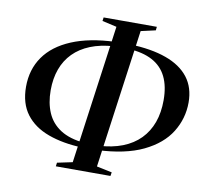

<svg xmlns="http://www.w3.org/2000/svg" viewBox="-83 -843 1018 945"><g transform="rotate(10 426.0 -371.0)"><path d="M255.5 11 258 -7.5 334 -23.5 430 -717 357.5 -733.5 360 -751.5H626L624 -733.5L551 -717L455 -23.5L531.5 -7.5L528.5 11ZM367.5 -102.5Q270 -106 196.8 -132.8Q123.5 -159.5 83.2 -213Q43 -266.5 43 -349.5Q43 -436 87.8 -500Q132.5 -564 220.5 -601Q308.5 -638 436.5 -643L434 -620.5Q368 -616 317.8 -595.8Q267.5 -575.5 233.8 -541.2Q200 -507 182.8 -459.8Q165.5 -412.5 165.5 -353.5Q165.5 -290 186.5 -241.5Q207.5 -193 253.2 -163.5Q299 -134 373 -127ZM440 -103 445 -125.5Q512.5 -129 564.2 -149.2Q616 -169.5 651 -205.2Q686 -241 703.8 -290.2Q721.5 -339.5 721.5 -401Q721.5 -471 698.2 -518.2Q675 -565.5 627.5 -591Q580 -616.5 507 -620.5L511 -643.5Q618.5 -640 692.8 -613.2Q767 -586.5 805.8 -536.2Q844.5 -486 844.5 -411.5Q844.5 -331.5 802.2 -263.2Q760 -195 670.8 -152Q581.5 -109 440 -103Z"/></g></svg>

Font: Merriweather 144pt Medium
Style: Italic
Weight: 500
Italic angle: -7.8°
Version: Version 2.101